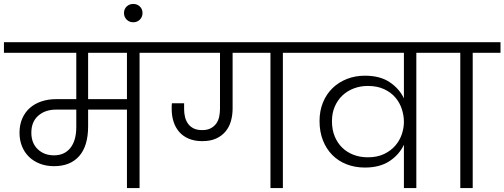

<svg xmlns="http://www.w3.org/2000/svg" viewBox="-49 -954 2559 974"><path d="M225 -166Q278 -166 308 -203.5Q338 -241 338 -310V-398H236Q180 -398 145 -367Q110 -336 110 -281Q110 -228 142.5 -197Q175 -166 225 -166ZM595 -686H398V-451H595ZM-29 -740H800V-686H659V0H595V-398H398V-313Q398 -214 353 -162.5Q308 -111 225 -111Q186 -111 153.5 -123.5Q121 -136 98 -158.5Q75 -181 62.5 -212Q50 -243 50 -281Q50 -321 64 -353Q78 -385 102.5 -406.5Q127 -428 161 -439.5Q195 -451 235 -451H338V-686H-29Z M627 -841Q607 -841 593.5 -854.5Q580 -868 580 -888Q580 -908 593.5 -921Q607 -934 627 -934Q647 -934 660.5 -921Q674 -908 674 -888Q674 -868 660.5 -854.5Q647 -841 627 -841Z M1323 -686H1131V-404Q1131 -370 1122.5 -340Q1114 -310 1095.5 -287.5Q1077 -265 1048 -251.5Q1019 -238 977 -238Q938 -238 908.5 -250.5Q879 -263 860 -285Q841 -307 831.5 -336.5Q822 -366 822 -400Q822 -408 822 -415Q822 -422 823 -430H885V-399Q885 -380 889.5 -361Q894 -342 904.5 -327Q915 -312 932.5 -303Q950 -294 976 -294Q1003 -294 1020.5 -303.5Q1038 -313 1048.5 -328Q1059 -343 1063 -362.5Q1067 -382 1067 -402V-686H742V-740H1527V-686H1386V0H1323Z M1817 -156Q1865 -156 1900 -173Q1935 -190 1957 -216Q1979 -242 1989.5 -273.5Q2000 -305 2000 -335V-336Q2000 -368 1989.5 -400.5Q1979 -433 1957 -459Q1935 -485 1900 -501.5Q1865 -518 1817 -518Q1779 -518 1746 -505.5Q1713 -493 1688.5 -470Q1664 -447 1649.5 -414Q1635 -381 1635 -339Q1635 -296 1649 -262Q1663 -228 1687.5 -204.5Q1712 -181 1745 -168.5Q1778 -156 1817 -156ZM2063 -686V0H2000V-220Q1977 -170 1927.5 -137Q1878 -104 1802 -104Q1752 -104 1709.5 -120.5Q1667 -137 1636.5 -168Q1606 -199 1589 -242.5Q1572 -286 1572 -340Q1572 -392 1589.5 -434.5Q1607 -477 1638 -507Q1669 -537 1711 -553.5Q1753 -570 1802 -570Q1879 -570 1928 -537Q1977 -504 2000 -455V-686H1469V-740H2203V-686Z M2286 -686H2145V-740H2490V-686H2349V0H2286Z"/></svg>

Font: SVN-Poppins Light
Style: Regular
Weight: 300
Designer: Ninad Kale (Devanagari), Jonny Pinhorn (Latin)
Foundry: Indian Type Foundry
Version: Version 3.002 2017; ttfautohint (v1.8.3)